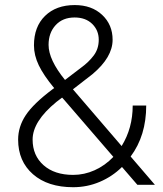

<svg xmlns="http://www.w3.org/2000/svg" viewBox="-20 -741 655 770"><path d="M197.3 -387.7Q154.8 -439 135.5 -479.2Q116.2 -519.5 116.2 -559.1Q116.2 -633.8 160.6 -677.2Q205.1 -720.7 279.8 -720.7Q347.7 -720.7 389.6 -681.4Q431.6 -642.1 431.6 -581.5Q431.6 -511.2 350.6 -443.4L272.5 -382.8L467.8 -155.3Q512.2 -227.1 512.2 -317.9H566.4Q566.4 -196.8 503.9 -113.3L601.1 0H530.8L469.2 -71.3Q430.7 -33.2 380.1 -11.7Q329.6 9.8 273.4 9.8Q171.9 9.8 112.3 -42.2Q52.7 -94.2 52.7 -181.2Q52.7 -232.9 83.3 -279.1Q113.8 -325.2 190.4 -382.8ZM273.4 -39.6Q317.9 -39.6 359.6 -58.3Q401.4 -77.1 434.6 -111.8L235.8 -342.3L229 -349.6L206.5 -332.5Q110.8 -254.4 110.8 -181.2Q110.8 -117.2 154.8 -78.4Q198.7 -39.6 273.4 -39.6ZM174.8 -561Q174.8 -501.5 240.7 -420.4L304.7 -469.2Q335.9 -491.7 356 -518.6Q376 -545.4 376 -581.5Q376 -619.6 349.6 -645.3Q323.2 -670.9 279.3 -670.9Q231.4 -670.9 203.1 -640.1Q174.8 -609.4 174.8 -561Z"/></svg>

Font: TypoPRO Roboto
Style: Regular
Weight: 300
Designer: Google
Version: Version 2.136; 2016